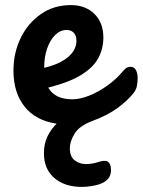

<svg xmlns="http://www.w3.org/2000/svg" viewBox="-20 -486 562 756"><path d="M303 250Q234 250 193.5 214.5Q153 179 153 118Q153 81 166 53Q179 25 203 1Q121 -11 77 -66Q33 -121 33 -208Q33 -278 61.5 -336.5Q90 -395 141 -430.5Q192 -466 259 -466Q316 -466 351.5 -431.5Q387 -397 387 -338Q387 -295 367.5 -258Q348 -221 300.5 -191.5Q253 -162 170 -141Q196 -95 265 -95Q294 -95 330 -109Q366 -123 402 -148.5Q438 -174 467 -209Q475 -218 481.5 -220.5Q488 -223 494 -223Q508 -223 515 -210.5Q522 -198 522 -178Q522 -164 519 -147.5Q516 -131 503 -116Q481 -89 442.5 -60.5Q404 -32 342 -9Q292 10 273.5 40.5Q255 71 255 98Q255 131 274.5 145.5Q294 160 317 160Q328 160 339.5 158.5Q351 157 364 153Q393 143 404.5 150.5Q416 158 417 181Q418 200 408 215Q398 230 370 240Q357 244 338 247Q319 250 303 250ZM154 -221V-219Q214 -233 247.5 -261Q281 -289 281 -326Q281 -346 270.5 -357Q260 -368 242 -368Q217 -368 197 -348Q177 -328 165.5 -294.5Q154 -261 154 -221Z"/></svg>

Font: Pacifico
Style: Regular
Weight: 400
Designer: Vernon Adams
Foundry: Vernon Adams
Version: Version 3.010; ttfautohint (v1.8.4.7-5d5b)